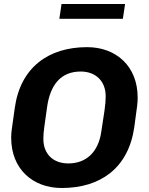

<svg xmlns="http://www.w3.org/2000/svg" viewBox="-20 -931 748 961"><path d="M277 -837H595L606 -911H288ZM652 -294C668 -409 669 -416 669 -443C669 -599 562 -695 416 -695C221 -695 82 -592 54 -391C38 -276 36 -271 36 -241C36 -86 143 10 289 10C484 10 623 -91 652 -294ZM487 -272C472 -167 409 -113 322 -113C247 -113 197 -159 197 -236C197 -271 203 -304 215 -390C230 -506 284 -573 384 -573C458 -573 509 -526 509 -449C509 -406 501 -364 487 -272Z"/></svg>

Font: Chivo
Style: Bold Italic
Weight: 700
Italic angle: -8°
Designer: Hector Gatti
Foundry: Omnibus-Type
Version: Version 1.003;PS 001.003;hotconv 1.0.70;makeotf.lib2.5.58329